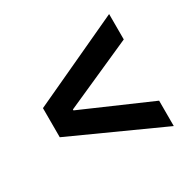

<svg xmlns="http://www.w3.org/2000/svg" viewBox="-115 -690 716 714"><g transform="rotate(-30 243.0 -332.5)"><path d="M437 -92 49 -268V-393L437 -573V-464L143 -333V-329L437 -201Z"/></g></svg>

Font: Bricolage Grotesque 96pt Medium
Style: Regular
Weight: 500
Designer: Mathieu Triay
Foundry: Atelier Triay
Version: Version 1.001; ttfautohint (v1.8.4.7-5d5b);gftools[0.9.33.de